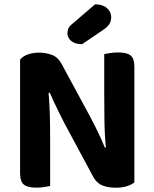

<svg xmlns="http://www.w3.org/2000/svg" viewBox="-20 -857 709 884"><path d="M72.5 -447.3 201.9 -449.3Q205.9 -408.4 207.9 -366.4Q209.9 -324.4 210.4 -284.5Q210.9 -244.6 210.9 -207.3V-0.7Q202.6 1.3 184.2 4.1Q165.8 7 146.8 7Q106.4 7 89.4 -7.5Q72.5 -21.9 72.5 -58.1ZM598.7 -162.1 469 -160Q461.6 -234.8 460.8 -303.5Q459.9 -372.2 459.9 -435V-608Q469.2 -610 487.2 -612.8Q505.1 -615.6 524.3 -615.6Q564.8 -615.6 581.8 -601.2Q598.7 -586.8 598.7 -550.6ZM598.7 -207.9V-292.4V-17.6Q586.4 -6.6 564.1 0.3Q541.9 7.3 511.7 7.3Q479.1 7.3 451.6 -3.2Q424 -13.7 405.4 -49.9L275.4 -292Q263.7 -315 252 -338.3Q240.3 -361.6 229.6 -384.8Q218.8 -408 209.2 -430.3L72.5 -399.4V-582.1Q84.4 -598.1 108.5 -606.4Q132.6 -614.7 160.1 -614.7Q192.7 -614.7 220.6 -603.8Q248.5 -593 266.5 -557.5L397.4 -315.3Q409.4 -293 421 -269.4Q432.6 -245.8 443.3 -222.5Q454 -199.3 463 -177ZM310.4 -745.1 417.9 -837.2Q453.1 -836.8 472.6 -819.7Q492 -802.6 492 -778.1Q492 -760.8 483.8 -746.8Q475.7 -732.9 452.5 -717.6L357.6 -653.4Q324.7 -654.1 307.6 -668.7Q290.5 -683.3 290.5 -703.2Q290.5 -714.6 294.2 -724.5Q297.8 -734.5 310.4 -745.1Z"/></svg>

Font: Baloo Tammudu 2
Style: Regular
Weight: 400
Designer: Maithili Shingre, Omkar Shende and Ek Type
Foundry: Ek Type
Version: Version 1.700